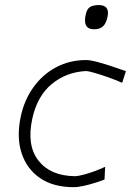

<svg xmlns="http://www.w3.org/2000/svg" viewBox="-20 -748 540 777"><path d="M278 9.5Q196 9.5 142.2 -27.2Q88.5 -64 67.5 -128Q46.5 -192 63.5 -274Q77.5 -342 114.8 -394.2Q152 -446.5 207 -475.8Q262 -505 328.5 -505Q345 -505 375 -497Q405 -489 436.8 -478.2Q468.5 -467.5 489.5 -460L474.5 -413Q443 -426.5 412.8 -437Q382.5 -447.5 359.5 -454Q336.5 -460.5 328 -460.5Q248.5 -456.5 189.5 -408Q130.5 -359.5 110.5 -267Q87.5 -159 135.8 -97.8Q184 -36.5 282 -35Q295 -35 317 -40.8Q339 -46.5 363 -55.2Q387 -64 405.5 -73L403 -21.5Q389.5 -16 366.8 -8.8Q344 -1.5 319.8 4Q295.5 9.5 278 9.5ZM361 -629.5Q312.5 -629.5 327.5 -691.5Q332.5 -713 345.2 -720.2Q358 -727.5 380 -727.5Q425.5 -727.5 415 -679Q409 -652 396.2 -640.8Q383.5 -629.5 361 -629.5Z"/></svg>

Font: Commissioner Loud ExtraLight
Style: Italic
Weight: 200
Italic angle: -12°
Designer: Kostas Bartsokas
Foundry: Kostas Bartsokas
Version: Version 1.000; ttfautohint (v1.8.3)